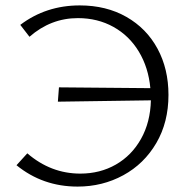

<svg xmlns="http://www.w3.org/2000/svg" viewBox="-20 -684 700 710"><path d="M603 -333Q603 -232 558 -155Q513 -78 436 -36Q359 6 267 6Q138 6 41 -73L81 -117Q168 -42 277 -42Q350 -42 408.5 -75.5Q467 -109 501.5 -170.5Q536 -232 538 -313L194 -308L198 -361L536 -358Q529 -434 493.5 -493Q458 -552 399.5 -584.5Q341 -617 268 -617Q168 -617 89 -548L55 -592Q150 -664 275 -664Q373 -664 447.5 -621.5Q522 -579 562.5 -504Q603 -429 603 -333Z"/></svg>

Font: Ysabeau Semilight
Style: Regular
Weight: 300
Designer: Christian Thalmann (Catharsis Fonts)
Version: Version 0.003